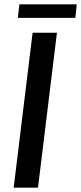

<svg xmlns="http://www.w3.org/2000/svg" viewBox="-20 -872 376 892"><path d="M43.5 0ZM156.5 0H43.5L131.5 -720H244.5ZM70 -852H336.5L330 -789H63Z"/></svg>

Font: Lato Semibold
Style: Italic
Weight: 600
Italic angle: -7°
Designer: Lukasz Dziedzic
Foundry: tyPoland Lukasz Dziedzic
Version: Version 2.006; 2014-01-15